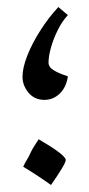

<svg xmlns="http://www.w3.org/2000/svg" viewBox="-20 -595 252 546"><path d="M106 -311Q78 -311 61 -331.5Q44 -352 44 -377Q44 -402 57.5 -436.5Q71 -471 94.5 -508Q118 -545 146 -575L173 -552Q157 -535 144.5 -510Q132 -485 125 -460Q118 -435 118 -417Q118 -404 133 -395Q148 -386 173 -378Q169 -348 150.5 -329.5Q132 -311 106 -311ZM125 -69Q101 -86 81 -99Q61 -112 46 -121Q51 -132 57 -141.5Q63 -151 67 -161Q72 -171 78 -180.5Q84 -190 90 -199Q167 -154 167 -140Q167 -129 125 -69Z"/></svg>

Font: Noto Naskh Arabic UI
Style: Regular
Weight: 400
Designer: Monotype Design Team, David Williams, Mohamad Dakak and Nizar Qandah
Foundry: Monotype Imaging Inc.
Version: Version 2.014